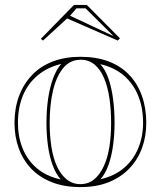

<svg xmlns="http://www.w3.org/2000/svg" viewBox="-20 -746 655 781"><path d="M307 -515Q372 -515 422 -496Q472 -477 506 -441Q540 -405 557.5 -355.5Q575 -306 575 -246Q575 -191 557.5 -143.5Q540 -96 506 -60.5Q472 -25 422.5 -5Q373 15 307 15Q241 15 190.5 -5Q140 -25 106.5 -60.5Q73 -96 56 -143.5Q39 -191 39 -246Q39 -306 57.5 -355.5Q76 -405 110.5 -441Q145 -477 195 -496Q245 -515 307 -515ZM308 -503Q265 -503 237 -469Q209 -435 195.5 -377Q182 -319 182 -246Q182 -195 189 -149.5Q196 -104 211.5 -70Q227 -36 251 -16.5Q275 3 307 3Q339 3 362.5 -16Q386 -35 402 -69.5Q418 -104 425 -149Q432 -194 432 -246Q432 -300 425 -347Q418 -394 403 -429Q388 -464 364.5 -483.5Q341 -503 308 -503ZM53 -246Q53 -190 72 -142.5Q91 -95 129.5 -62Q168 -29 227 -16Q207 -39 194 -74.5Q181 -110 175 -154Q169 -198 169 -246Q169 -297 175.5 -343Q182 -389 195.5 -426Q209 -463 229 -486Q174 -473 134 -440Q94 -407 73.5 -358Q53 -309 53 -246ZM562 -246Q562 -308 542 -357Q522 -406 483.5 -439Q445 -472 388 -485Q409 -462 421.5 -425.5Q434 -389 440 -343Q446 -297 446 -246Q446 -199 440 -155Q434 -111 421.5 -75.5Q409 -40 389 -17Q446 -30 484.5 -63Q523 -96 542.5 -143.5Q562 -191 562 -246ZM155 -581 146 -588 281 -726H333L468 -590L459 -581L253 -671ZM440 -601 328 -712H291L265 -682L438 -601Z"/></svg>

Font: Kalnia Glaze Thin Medium
Style: Regular
Weight: 500
Version: Version 1.110